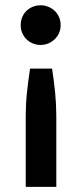

<svg xmlns="http://www.w3.org/2000/svg" viewBox="-20 -541 310 728"><path d="M77.5 167.5V-99Q77.5 -144.5 82 -188.2Q86.5 -232 94 -281H177.5Q185 -232 189.2 -188.2Q193.5 -144.5 193.5 -99V167.5ZM58.5 -446Q58.5 -462 64.2 -475.8Q70 -489.5 80 -499.5Q90 -509.5 104 -515.2Q118 -521 134 -521Q149.5 -521 163.5 -515.2Q177.5 -509.5 187.8 -499.5Q198 -489.5 204 -475.8Q210 -462 210 -446Q210 -430 204 -416.2Q198 -402.5 187.8 -392.5Q177.5 -382.5 163.5 -376.5Q149.5 -370.5 134 -370.5Q118 -370.5 104 -376.5Q90 -382.5 80 -392.5Q70 -402.5 64.2 -416.2Q58.5 -430 58.5 -446Z"/></svg>

Font: Lato 2
Style: Bold
Weight: 700
Designer: Lukasz Dziedzic with Adam Twardoch and Botio Nikoltchev
Foundry: tyPoland Lukasz Dziedzic
Version: Version 2.015; 2015-08-06; http://www.latofonts.com/